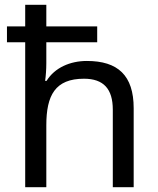

<svg xmlns="http://www.w3.org/2000/svg" viewBox="-20 -780 658 800"><path d="M173 -760H85V-670H9V-604H85V0H173V-258C173 -383 210 -452 330 -452C412 -452 450 -409 450 -323V0H537V-329C537 -466 471 -526 342 -526C272 -526 208 -498 174 -443H168C171 -464 173 -491 173 -517V-604H385V-670H173Z"/></svg>

Font: Noto Sans Gujarati UI
Style: Regular
Weight: 400
Designer: Jelle Bosma - Monotype Design Team, Universal Thirst
Foundry: Monotype Imaging Inc.
Version: Version 2.106